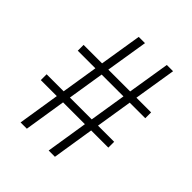

<svg xmlns="http://www.w3.org/2000/svg" viewBox="-197 -817 933 933"><g transform="rotate(45 270.0 -350.0)"><path d="M408 -443 378 -255H489V-215H371L337 0H294L328 -215H178L144 0H101L135 -215H25V-255H142L172 -443H51V-483H178L213 -700H256L221 -483H371L406 -700H449L414 -483H515V-443ZM365 -443H215L185 -255H335Z"/></g></svg>

Font: Krub Light
Style: Regular
Weight: 300
Designer: Ekaluck Peanpanawate
Foundry: Cadson Demak Co.,Ltd.
Version: Version 1.000; ttfautohint (v1.6)